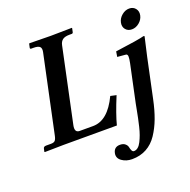

<svg xmlns="http://www.w3.org/2000/svg" viewBox="-149 -792 1147 1159"><g transform="rotate(-20 424.5 -212.0)"><path d="M801.3 -326.2 748 -75.2Q733.9 -7.8 714.8 43Q695.8 93.8 667.7 136Q639.6 178.2 598.9 200.4Q558.1 222.7 505.9 222.7Q467.8 222.7 440.4 203.1Q413.1 183.6 419.4 152.8Q427.2 115.7 464.8 115.7Q486.3 115.7 498 126Q509.8 136.2 512 148.2Q514.2 160.2 519 170.4Q523.9 180.7 532.7 180.7Q546.4 180.7 558.6 170.7Q570.8 160.6 580.3 141.6Q589.8 122.6 597.4 101.8Q605 81.1 611.8 52.5Q618.7 23.9 623 2.9Q627.4 -18.1 632.6 -45.7Q637.7 -73.2 640.1 -85L691.4 -326.2Q694.3 -340.8 695.6 -351.1Q696.8 -361.3 696.5 -367.7Q696.3 -374 694.1 -377.7Q691.9 -381.3 689 -382.6Q686 -383.8 681.6 -383.8L631.3 -388.2L636.7 -421.9Q791 -442.4 823.2 -452.1Q825.2 -452.1 827.4 -450.9Q829.6 -449.7 829.1 -448.2Q812 -376 801.3 -326.2ZM732.2 -532.2Q717.8 -550.3 723.4 -575.9Q729 -601.6 751 -619.9Q772.9 -638.2 798.6 -638.2Q824.2 -638.2 838.6 -619.9Q853 -601.6 847.4 -575.9Q841.8 -550.3 819.8 -532.2Q797.9 -514.2 772.2 -514.2Q746.6 -514.2 732.2 -532.2ZM220.7 -568.8Q225.6 -592.8 215.1 -602.8Q204.6 -612.8 175.3 -612.8H161.1Q152.3 -612.8 153.8 -621.1L159.2 -645L161.6 -647Q259.3 -645 298.3 -645L433.6 -647L435.1 -645L430.2 -621.1Q428.7 -613.3 421.4 -612.8H406.2Q377 -612.8 362.3 -602.1Q347.7 -591.3 342.8 -568.8L241.7 -91.8Q231.9 -45.9 265.6 -45.9H351.6Q447.3 -45.9 511.2 -181.2L548.8 -172.9Q504.9 -66.9 487.8 0H145L25.4 2L22 0L26.4 -20Q28.8 -32.2 44.9 -32.2H76.7Q94.7 -32.2 102.5 -40.3Q110.4 -48.3 115.2 -71.8Z"/></g></svg>

Font: Linux Libertine Slanted
Style: Semibold Slanted
Weight: 600
Designer: Philipp H. Poll
Foundry: Philipp H. Poll
Version: Version 5.1.1